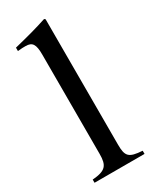

<svg xmlns="http://www.w3.org/2000/svg" viewBox="-179 -734 637 785"><g transform="rotate(-30 139.0 -341.5)"><path d="M257 0V-15C193 -19 182 -32 182 -87V-679L177 -683C125 -666 88 -656 19 -639V-623C35 -625 48 -625 56 -625C88 -625 98 -609 98 -561V-92C98 -37 84 -20 21 -15V0Z"/></g></svg>

Font: XITS Math
Style: Regular
Weight: 400
Designer: MicroPress Inc., with final additions and corrections provided by Coen Hoffman, Elsevier (retired)
Version: Version 1.302